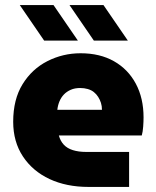

<svg xmlns="http://www.w3.org/2000/svg" viewBox="-20 -737 617 757"><path d="M329 0Q242 0 175.5 -31Q109 -62 70.5 -120Q32 -178 32 -257Q32 -345 69 -405Q106 -465 167 -496Q228 -527 298 -527Q374 -527 429.5 -495.5Q485 -464 515.5 -407Q546 -350 546 -274Q546 -258 544.5 -237.5Q543 -217 539 -203H212Q218 -181 231.5 -166.5Q245 -152 267.5 -145Q290 -138 319 -138H489V0ZM206 -304H382Q382 -319 378 -331.5Q374 -344 367 -355Q360 -366 350 -374Q340 -382 326 -386Q312 -390 296 -390Q275 -390 259 -383Q243 -376 232 -364.5Q221 -353 214.5 -337.5Q208 -322 206 -304ZM350 -577 254 -717H388L484 -577ZM154 -577 58 -717H191L287 -577Z"/></svg>

Font: MuseoModerno Thin ExtraBold
Style: Regular
Weight: 800
Version: Version 1.002